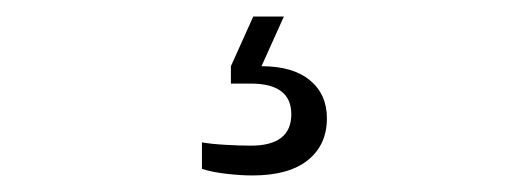

<svg xmlns="http://www.w3.org/2000/svg" viewBox="-20 -31 640 232"><path d="M285 181Q271 181 253.5 179Q236 177 224 173V141Q235 143 252.5 144Q270 145 283 145Q332 145 332 107Q332 70 283 70H259V49L286 -11H323L296 49Q334 49 354.5 66Q375 83 375 112Q375 144 352 162.5Q329 181 285 181Z"/></svg>

Font: Celebes Light
Style: Regular
Weight: 300
Designer: Anugrah Pasau
Foundry: Lafontype
Version: Version 1.000; ttfautohint (v1.8.4)